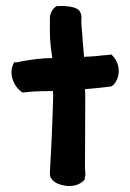

<svg xmlns="http://www.w3.org/2000/svg" viewBox="-20 -604 431 635"><path d="M27 -398C5 -361 27 -316 53 -299L56 -298L76 -300C100 -303 126 -302 155 -303L156 -288C152 -146 148 -94 145 -34V-31C144 -8 167 5 190 9C215 15 244 9 259 -9L260 -11V-13C265 -28 261 -41 261 -49C261 -115 262 -173 262 -291L261 -309C286 -311 314 -314 338 -317C341 -317 348 -317 354 -322C385 -355 373 -401 351 -421L348 -424C344 -423 329 -421 321 -421H320C298 -418 280 -417 258 -416C257 -435 254 -455 253 -474C253 -491 249 -514 249 -532V-537C249 -543 252 -555 243 -567V-568C233 -580 210 -585 171 -584H168C154 -577 145 -560 145 -543V-498C145 -466 149 -440 153 -412C119 -412 84 -407 50 -401L37 -398ZM353 -323 356 -326 354 -325C353 -324 354 -324 353 -323Z"/></svg>

Font: Vapor
Style: Bd
Weight: 700
Foundry: Cannot Into Space Fonts
Version: Version 0.179